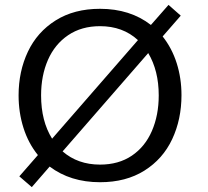

<svg xmlns="http://www.w3.org/2000/svg" viewBox="-20 -729 852 785"><path d="M722 -340Q722 -241 684 -160Q646 -79 570.5 -31.5Q495 16 389 16Q268 16 183 -48L110 36L59 -8L135 -95Q96 -143 76 -206Q56 -269 56 -339Q56 -437 94 -517.5Q132 -598 207.5 -645.5Q283 -693 389 -693Q512 -693 597 -627L669 -709L719 -665L645 -580Q683 -532 702.5 -470.5Q722 -409 722 -340ZM193 -162 544 -565Q482 -622 389 -622Q313 -622 258.5 -585Q204 -548 176 -484Q148 -420 148 -339Q148 -234 193 -162ZM629 -339Q629 -440 586 -512L236 -110Q298 -56 389 -56Q465 -56 519 -92.5Q573 -129 601 -193.5Q629 -258 629 -339Z"/></svg>

Font: Martel Sans
Style: Regular
Weight: 400
Designer: Dan Reynolds and Mathieu Réguer
Foundry: Dan Reynolds and Mathieu Réguer
Version: Version 1.002; ttfautohint (v1.1) -l 5 -r 5 -G 72 -x 0 -D la